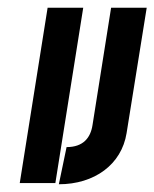

<svg xmlns="http://www.w3.org/2000/svg" viewBox="-20 -473 399 496"><path d="M31 0H123L195 -453H103ZM132 3C224 3 294 -48 307 -129L359 -453H267L219 -150C214 -117 195 -93 152 -93Z"/></svg>

Font: Rabbid Highway Sign II Hop
Style: Obl
Weight: 400
Foundry: Cannot Into Space Fonts
Version: Version 0.277